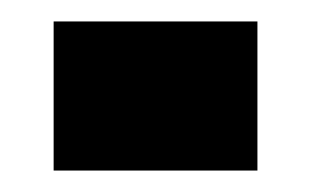

<svg xmlns="http://www.w3.org/2000/svg" viewBox="-20 -159 290 179"><path d="M30 0V-139H220V0Z"/></svg>

Font: Big Shoulders Stencil Text Black
Style: Regular
Weight: 900
Designer: Patric King
Foundry: XO Type Co
Version: Version 1.000